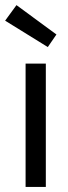

<svg xmlns="http://www.w3.org/2000/svg" viewBox="-31 -740 271 760"><path d="M150.4 0V-488.3H70.3V0ZM-10.7 -658.2 34.2 -719.7 192.4 -603.5 158.2 -553.7Z"/></svg>

Font: Yaldevi Colombo Medium
Style: Regular
Weight: 500
Designer: Sol Matas, Denzil Rajitha, Kosala Senevirathne and Pathum Egodawatta
Foundry: Mooniak
Version: Version 1.020 ; ttfautohint (v1.6)